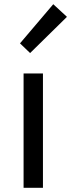

<svg xmlns="http://www.w3.org/2000/svg" viewBox="-20 -892 338 912"><path d="M92 0V-543H184V0ZM123 -640 75 -686 233 -872 298 -812Z"/></svg>

Font: Noto Sans SC Thin
Style: Regular
Weight: 400
Version: Version 2.004-H2;hotconv 1.0.118;makeotfexe 2.5.65603